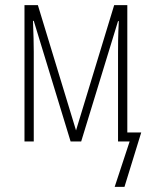

<svg xmlns="http://www.w3.org/2000/svg" viewBox="-20 -549 577 745"><path d="M528 -35H474V-529H423L275 -43L127 -529H75V0H111V-348C111 -374 110 -420 108 -468H111L254 0H295L438 -467H441C438 -410 438 -371 438 -346V0H483L425 176H463Z"/></svg>

Font: Noto Sans Condensed ExtraLight
Style: Regular
Weight: 200
Width: 3
Designer: Monotype Design Team
Foundry: Monotype Imaging Inc.
Version: Version 2.013